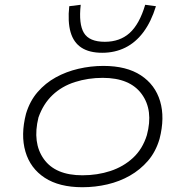

<svg xmlns="http://www.w3.org/2000/svg" viewBox="-20 -776 776 804"><path d="M325 8Q228 8 167.5 -31.5Q107 -71 86.5 -141Q66 -211 89 -300Q105 -353 137.5 -390.5Q170 -428 213.5 -452Q257 -476 308.5 -488Q360 -500 413 -500Q510 -500 570 -460.5Q630 -421 650.5 -352Q671 -283 648 -194Q632 -140 599.5 -102.5Q567 -65 524 -40.5Q481 -16 430 -4Q379 8 325 8ZM325 -42Q388 -42 442.5 -60Q497 -78 537 -115Q577 -152 595 -210Q623 -314 573.5 -382Q524 -450 410 -450Q349 -450 294 -432.5Q239 -415 200 -378Q161 -341 141 -284Q115 -178 163.5 -110Q212 -42 325 -42ZM408 -555Q354 -555 321 -576.5Q288 -598 275.5 -641.5Q263 -685 270 -750L318 -756Q309 -675 331.5 -638Q354 -601 419 -601Q482 -601 523 -638Q564 -675 588 -756L633 -750Q613 -685 580.5 -641.5Q548 -598 504.5 -576.5Q461 -555 408 -555Z"/></svg>

Font: Nunito Sans 7pt Expanded ExtraLight
Style: Italic
Weight: 250
Width: 7
Italic angle: -9°
Designer: Vernon Adams
Foundry: Vernon Adams
Version: Version 3.101;gftools[0.9.27]